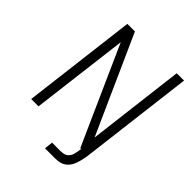

<svg xmlns="http://www.w3.org/2000/svg" viewBox="-233 -832 1111 1111"><g transform="rotate(45 322.5 -277.0)"><path d="M70 1 156 -700H218L487 -101L560 -700H620L534 1Q528 43 516 76Q504 109 479.5 127.5Q455 146 411 146H328L334 94H400Q434 94 449.5 81Q465 68 470.5 46.5Q476 25 479 1H472L204 -598L130 1Z"/></g></svg>

Font: Haskoy Light
Style: Italic
Weight: 300
Designer: Ertekin Erdin
Foundry: Ertekin Erdin
Version: Version 2.000; ttfautohint (v1.8.4.7-5d5b)